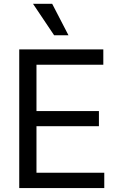

<svg xmlns="http://www.w3.org/2000/svg" viewBox="-20 -959 607 979"><path d="M78.1 -707H506.8V-628.9H166V-392.6H484.4V-315.4H166V-78.1H511.7V0H78.1ZM148.4 -939.5H246.1L329.1 -779.3H255.9Z"/></svg>

Font: Pretendard GOV Variable
Style: Regular
Weight: 400
Designer: Base glyphs from Inter by Rasmus Andersson; Hangul glyphs from Noto Sans CJK(Source Han Sans) by Jang Soo-young and Kang
Foundry: Kil Hyung-jin
Version: Version 1.307;Glyphs 3.2 (3192)